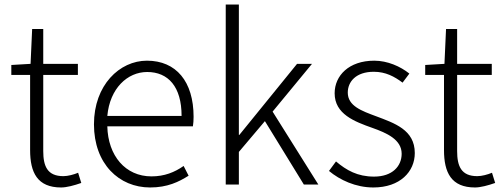

<svg xmlns="http://www.w3.org/2000/svg" viewBox="-20 -815 2220 848"><path d="M250 13C274 13 308 4 339 -7L325 -52C306 -44 280 -37 260 -37C189 -37 171 -81 171 -148V-484H324V-533H171V-687H122L115 -533L30 -528V-484H113V-152C113 -53 145 13 250 13Z M643 13C720 13 770 -12 813 -39L791 -82C751 -54 706 -36 649 -36C534 -36 457 -127 454 -257H832C834 -270 835 -284 835 -299C835 -455 758 -547 629 -547C508 -547 395 -439 395 -266C395 -91 506 13 643 13ZM454 -303C465 -425 543 -497 630 -497C723 -497 782 -432 782 -303Z M977 0H1035V-144L1150 -280L1322 0H1386L1184 -322L1358 -533H1292L1037 -219H1035V-795H977Z M1629 13C1747 13 1812 -57 1812 -139C1812 -242 1722 -271 1640 -302C1578 -325 1516 -347 1516 -406C1516 -454 1552 -498 1631 -498C1683 -498 1722 -477 1758 -450L1788 -490C1748 -522 1691 -547 1633 -547C1521 -547 1458 -481 1458 -403C1458 -311 1546 -278 1625 -250C1687 -228 1754 -199 1754 -136C1754 -81 1713 -35 1632 -35C1559 -35 1510 -63 1464 -102L1433 -60C1481 -20 1551 13 1629 13Z M2078 13C2102 13 2136 4 2167 -7L2153 -52C2134 -44 2108 -37 2088 -37C2017 -37 1999 -81 1999 -148V-484H2152V-533H1999V-687H1950L1943 -533L1858 -528V-484H1941V-152C1941 -53 1973 13 2078 13Z"/></svg>

Font: Noto Sans CJK Light
Style: Regular
Weight: 300
Designer: Ryoko NISHIZUKA (kana & ideographs); Paul D. Hunt (Latin, Greek & Cyrillic); Wenlong ZHANG (bopomofo); Sandoll Communica
Foundry: Adobe Systems Incorporated
Version: Version 1.000;PS 1;hotconv 1.0.78;makeotf.lib2.5.61930